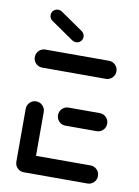

<svg xmlns="http://www.w3.org/2000/svg" viewBox="-80 -745 577 799"><g transform="rotate(10 208.5 -345.5)"><path d="M38.9 -36.3V-261.5Q38.9 -277 50 -288.3Q61.1 -299.6 77 -299.6Q93 -299.6 104.1 -288.3Q115.2 -277 115.2 -261.5V-36.3ZM383.7 -38.1Q383.7 -22.2 372.6 -11.1Q361.5 0 345.6 0H77Q61.1 0 50 -11.1Q38.9 -22.2 38.9 -38.1Q38.9 -54.1 50 -65.2Q61.1 -76.3 77 -76.3H345.6Q361.5 -76.3 372.6 -65.2Q383.7 -54.1 383.7 -38.1ZM175.9 -259.3Q175.9 -275.2 187 -286.3Q198.1 -297.4 214.1 -297.4H345.6Q361.5 -297.4 372.6 -286.3Q383.7 -275.2 383.7 -259.3Q383.7 -243.3 372.6 -232.2Q361.5 -221.1 345.6 -221.1H214.1Q198.1 -221.1 187 -232.2Q175.9 -243.3 175.9 -259.3ZM38.9 -480.4Q38.9 -496.3 50 -507.4Q61.1 -518.5 77 -518.5H345.6Q361.5 -518.5 372.6 -507.4Q383.7 -496.3 383.7 -480.4Q383.7 -464.4 372.6 -453.3Q361.5 -442.2 345.6 -442.2H77Q61.1 -442.2 50 -453.3Q38.9 -464.4 38.9 -480.4ZM73.3 -664.1Q73.3 -675.2 81.3 -683.1Q89.3 -691.1 100.7 -691.1Q109.6 -691.1 116.3 -686.7L212.2 -620.4Q224.1 -611.5 224.1 -597.8Q224.1 -586.7 216.1 -578.7Q208.1 -570.7 196.7 -570.7Q187.8 -570.7 181.1 -575.2L84.8 -641.5Q73.3 -650 73.3 -664.1Z"/></g></svg>

Font: 26F Galaxy Hebrew
Style: Bold
Weight: 700
Designer: C₂₉H₂₅N₃O₅
Version: Version 1.000